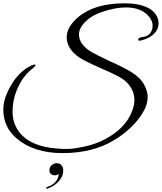

<svg xmlns="http://www.w3.org/2000/svg" viewBox="-21 -834 978 1160"><path d="M901 -679Q901 -713 869 -745Q822 -789 742 -789Q669 -789 585 -758Q538 -741 507 -714Q456 -670 456 -626Q456 -566 531 -520Q545 -512 573 -498Q601 -484 643 -464Q686 -445 716.5 -429.5Q747 -414 767 -402Q826 -366 848.5 -325Q871 -284 871 -249Q871 -199 838 -147Q779 -54 668 13Q539 91 357 91Q183 91 79 2Q-1 -66 -1 -173Q-1 -241 48 -323Q96 -404 170 -439Q177 -442 183.5 -443.5Q190 -445 192.5 -443.5Q195 -442 192.5 -437.5Q190 -433 180 -424Q136 -389 111 -349Q55 -260 55 -158Q55 -91 93 -39Q160 52 329 64Q339 65 352.5 65.5Q366 66 385 66Q420 66 487 52Q519 45 550.5 34.5Q582 24 612 8Q741 -60 779 -168Q791 -199 791 -230Q791 -298 730 -350Q697 -375 595 -419Q544 -441 510 -458Q476 -475 459 -486Q382 -539 382 -609Q382 -671 451 -730Q550 -814 731 -814Q816 -814 869.5 -788.5Q923 -763 935 -712Q936 -707 936.5 -702Q937 -697 937 -692Q937 -653 901 -622Q874 -601 834 -590Q815 -585 814 -594Q813 -607 839 -610Q888 -616 898 -658Q901 -668 901 -679ZM361 195Q361 215 353 232.5Q345 250 331.5 264Q318 278 301.5 288.5Q285 299 267 305Q264 306 261 306Q258 306 258 302Q258 297 266 295Q328 274 334 217Q324 224 313.5 225Q303 226 294.5 222.5Q286 219 281 210Q276 201 278 188Q280 173 293 162.5Q306 152 323 152Q340 152 350.5 164.5Q361 177 361 195Z"/></svg>

Font: #9Slide05 Great Vibes
Style: Regular
Weight: 400
Designer: Robert E. Leuschke
Foundry: Robert E. Leuschke
Version: Version 1.001